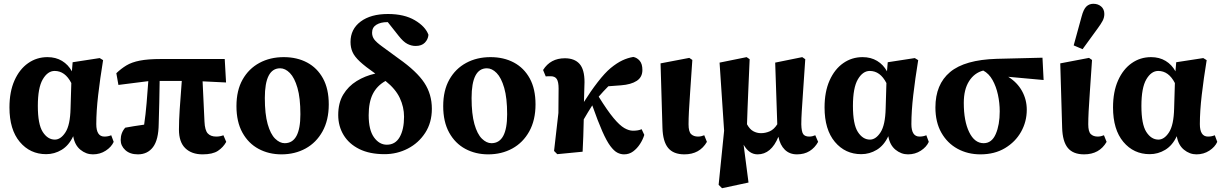

<svg xmlns="http://www.w3.org/2000/svg" viewBox="-20 -801 6460 1015"><path d="M180 -241Q180 -144 206 -103.5Q232 -63 270 -63Q301 -63 326 -101.5Q351 -140 353 -228L357 -362Q324 -426 269 -426Q232 -426 206 -381.5Q180 -337 180 -241ZM224 14Q139 14 84.5 -51Q30 -116 30 -233Q30 -316 56.5 -375.5Q83 -435 128.5 -467Q174 -499 231 -499Q275 -499 308 -479Q341 -459 360 -424L364 -472L507 -494L525 -483Q509 -385 499 -299Q489 -213 489 -145Q489 -79 532 -79Q543 -79 552 -81Q561 -83 568 -86L581 -51Q569 -24 539 -4.5Q509 15 471 15Q435 15 405 -9.5Q375 -34 367 -81Q344 -32 306 -9Q268 14 224 14Z M606 -352 595 -414Q620 -438 648 -455Q676 -472 719 -480.5Q762 -489 829 -489H1168L1175 -365L1051 -371L1061 -158Q1063 -112 1078.5 -95.5Q1094 -79 1123 -79Q1134 -79 1144 -81Q1154 -83 1161 -86L1176 -51Q1160 -22 1132 -3.5Q1104 15 1051 15Q993 15 959.5 -17.5Q926 -50 926 -116Q926 -162 930 -223Q934 -284 941 -373H824Q823 -319 822 -259.5Q821 -200 819 -146Q818 -62 789 -23.5Q760 15 709 15Q667 15 642.5 -7.5Q618 -30 618 -61Q618 -99 642 -126Q661 -130 688 -134Q715 -138 742 -142Q750 -196 755 -256Q760 -316 764 -372Z M1468 15Q1401 15 1347 -14Q1293 -43 1261.5 -100Q1230 -157 1230 -240Q1230 -323 1262.5 -380.5Q1295 -438 1351.5 -468.5Q1408 -499 1480 -499Q1550 -499 1603.5 -470.5Q1657 -442 1687.5 -386.5Q1718 -331 1718 -249Q1718 -166 1685 -106.5Q1652 -47 1595.5 -16Q1539 15 1468 15ZM1485 -44Q1568 -44 1568 -197Q1568 -283 1552.5 -336.5Q1537 -390 1512.5 -415Q1488 -440 1461 -440Q1380 -440 1380 -283Q1380 -198 1395 -145Q1410 -92 1434.5 -68Q1459 -44 1485 -44Z M2013 14Q1934 14 1879.5 -13Q1825 -40 1796.5 -87Q1768 -134 1768 -193Q1768 -257 1794.5 -301Q1821 -345 1865.5 -372.5Q1910 -400 1964 -412Q1911 -449 1882.5 -475.5Q1854 -502 1843.5 -526Q1833 -550 1833 -579Q1833 -647 1886.5 -687Q1940 -727 2031 -727Q2117 -727 2173 -694Q2229 -661 2245 -617Q2243 -593 2226 -575.5Q2209 -558 2177 -558Q2155 -558 2133.5 -569Q2112 -580 2087 -612L2030 -684H2027Q1992 -684 1969.5 -670Q1947 -656 1947 -628Q1947 -608 1958.5 -592.5Q1970 -577 2000.5 -555Q2031 -533 2088 -491Q2183 -424 2223 -363.5Q2263 -303 2263 -226Q2263 -153 2228 -99Q2193 -45 2136 -15.5Q2079 14 2013 14ZM1929 -192Q1929 -114 1957 -75Q1985 -36 2025 -36Q2070 -36 2093 -76.5Q2116 -117 2116 -184Q2116 -235 2093.5 -283Q2071 -331 2018 -373Q1973 -348 1951 -304.5Q1929 -261 1929 -192Z M2561 15Q2494 15 2440 -14Q2386 -43 2354.5 -100Q2323 -157 2323 -240Q2323 -323 2355.5 -380.5Q2388 -438 2444.5 -468.5Q2501 -499 2573 -499Q2643 -499 2696.5 -470.5Q2750 -442 2780.5 -386.5Q2811 -331 2811 -249Q2811 -166 2778 -106.5Q2745 -47 2688.5 -16Q2632 15 2561 15ZM2578 -44Q2661 -44 2661 -197Q2661 -283 2645.5 -336.5Q2630 -390 2605.5 -415Q2581 -440 2554 -440Q2473 -440 2473 -283Q2473 -198 2488 -145Q2503 -92 2527.5 -68Q2552 -44 2578 -44Z M2926 14 2909 -3 2932 -204 2933 -333Q2933 -368 2923.5 -383Q2914 -398 2891 -398Q2886 -398 2878 -398Q2870 -398 2865 -397L2851 -431Q2890 -493 2966 -493Q3017 -493 3043.5 -463.5Q3070 -434 3070 -367Q3069 -342 3068.5 -315.5Q3068 -289 3067 -262Q3102 -318 3139.5 -366.5Q3177 -415 3208 -441Q3241 -468 3269.5 -481.5Q3298 -495 3328 -500Q3348 -496 3362 -479.5Q3376 -463 3376 -431Q3376 -393 3346 -373.5Q3316 -354 3263 -350L3196 -345Q3183 -332 3170 -318Q3157 -304 3145 -290Q3191 -216 3223.5 -177Q3256 -138 3280.5 -124Q3305 -110 3326 -110Q3341 -110 3352 -112Q3363 -114 3372 -118L3386 -88Q3379 -64 3363.5 -40Q3348 -16 3327 -0.5Q3306 15 3279 15Q3261 15 3243.5 6Q3226 -3 3206.5 -29Q3187 -55 3164 -107Q3141 -159 3111 -244Q3100 -226 3088.5 -208Q3077 -190 3066 -170Q3065 -125 3063.5 -79.5Q3062 -34 3060 1Z M3598 15Q3540 15 3512 -19Q3484 -53 3482 -126L3472 -466L3624 -495L3640 -484Q3633 -380 3628.5 -315.5Q3624 -251 3622 -212Q3620 -173 3620 -144Q3620 -105 3633.5 -92Q3647 -79 3670 -79Q3679 -79 3687.5 -81Q3696 -83 3703 -86L3717 -51Q3679 15 3598 15Z M4193 15Q4154 15 4129 -9.5Q4104 -34 4095 -78Q4057 15 3985 15Q3940 15 3911 -36L3937 164L3797 194L3779 176L3808 -110L3784 -470L3927 -499L3943 -488Q3939 -401 3936.5 -338.5Q3934 -276 3932 -230Q3930 -184 3929 -144Q3943 -118 3962 -107.5Q3981 -97 4003 -97Q4027 -97 4049.5 -107Q4072 -117 4089 -144L4078 -470L4221 -499L4237 -488Q4230 -384 4225.5 -318.5Q4221 -253 4218.5 -213Q4216 -173 4216 -144Q4217 -104 4226.5 -91.5Q4236 -79 4258 -79Q4267 -79 4275 -81Q4283 -83 4290 -86L4305 -51Q4288 -20 4260 -2.5Q4232 15 4193 15Z M4489 -241Q4489 -144 4515 -103.5Q4541 -63 4579 -63Q4610 -63 4635 -101.5Q4660 -140 4662 -228L4666 -362Q4633 -426 4578 -426Q4541 -426 4515 -381.5Q4489 -337 4489 -241ZM4533 14Q4448 14 4393.5 -51Q4339 -116 4339 -233Q4339 -316 4365.5 -375.5Q4392 -435 4437.5 -467Q4483 -499 4540 -499Q4584 -499 4617 -479Q4650 -459 4669 -424L4673 -472L4816 -494L4834 -483Q4818 -385 4808 -299Q4798 -213 4798 -145Q4798 -79 4841 -79Q4852 -79 4861 -81Q4870 -83 4877 -86L4890 -51Q4878 -24 4848 -4.5Q4818 15 4780 15Q4744 15 4714 -9.5Q4684 -34 4676 -81Q4653 -32 4615 -9Q4577 14 4533 14Z M5163 15Q5096 15 5042 -14.5Q4988 -44 4956.5 -99.5Q4925 -155 4925 -233Q4925 -355 5002.5 -420Q5080 -485 5249 -490L5491 -496L5497 -378L5310 -395Q5358 -365 5383 -319.5Q5408 -274 5408 -221Q5408 -158 5378 -104.5Q5348 -51 5293 -18Q5238 15 5163 15ZM5075 -257Q5075 -161 5103.5 -102.5Q5132 -44 5180 -44Q5223 -44 5244 -92.5Q5265 -141 5265 -212Q5265 -257 5255.5 -300.5Q5246 -344 5227 -378Q5208 -412 5178 -428Q5131 -416 5103 -372Q5075 -328 5075 -257Z M5711 15Q5653 15 5625 -19Q5597 -53 5595 -126L5585 -466L5737 -495L5753 -484Q5746 -380 5741.5 -315.5Q5737 -251 5735 -212Q5733 -173 5733 -144Q5733 -105 5746.5 -92Q5760 -79 5783 -79Q5792 -79 5800.5 -81Q5809 -83 5816 -86L5830 -51Q5792 15 5711 15ZM5656 -561 5698 -714Q5708 -752 5723 -766.5Q5738 -781 5760 -781Q5785 -781 5801.5 -766.5Q5818 -752 5818 -727Q5818 -708 5809 -691Q5800 -674 5783 -651L5703 -541Z M6014 -241Q6014 -144 6040 -103.5Q6066 -63 6104 -63Q6135 -63 6160 -101.5Q6185 -140 6187 -228L6191 -362Q6158 -426 6103 -426Q6066 -426 6040 -381.5Q6014 -337 6014 -241ZM6058 14Q5973 14 5918.5 -51Q5864 -116 5864 -233Q5864 -316 5890.5 -375.5Q5917 -435 5962.5 -467Q6008 -499 6065 -499Q6109 -499 6142 -479Q6175 -459 6194 -424L6198 -472L6341 -494L6359 -483Q6343 -385 6333 -299Q6323 -213 6323 -145Q6323 -79 6366 -79Q6377 -79 6386 -81Q6395 -83 6402 -86L6415 -51Q6403 -24 6373 -4.5Q6343 15 6305 15Q6269 15 6239 -9.5Q6209 -34 6201 -81Q6178 -32 6140 -9Q6102 14 6058 14Z"/></svg>

Font: Source Serif 4
Style: Bold
Weight: 700
Designer: Frank Grießhammer
Foundry: Adobe
Version: Version 4.005;hotconv 1.1.0;makeotfexe 2.6.0